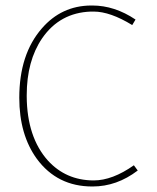

<svg xmlns="http://www.w3.org/2000/svg" viewBox="-20 -665 571 697"><path d="M472 -594 460 -574Q380 -623 320 -623Q314 -623 310 -623Q197 -619 133 -526Q77 -444 77 -319V-315Q78 -167 154 -82Q219 -11 318 -10H320Q388 -10 466 -65L480 -46Q404 12 316 12H315Q188 12 114 -88Q50 -176 50 -310Q50 -468 132 -562Q203 -644 310 -645H315Q396 -645 472 -594Z"/></svg>

Font: Tajawal ExtraLight
Style: Regular
Weight: 275
Designer: Boutros Fonts
Foundry: Created by Boutros International 2017
Version: Version 1.700